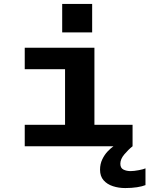

<svg xmlns="http://www.w3.org/2000/svg" viewBox="-20 -742 758 974"><path d="M105.5 0V-109H310V-391H105.5V-500H459V-109H652.5V0ZM718 112V197Q702.5 203.5 675.2 207.8Q648 212 615.5 212Q582 212 552.8 202.5Q523.5 193 505.5 172.5Q487.5 152 487.5 119Q487.5 90 498.8 66.5Q510 43 526 26.2Q542 9.5 555.5 0H652.5Q631 17 610.8 41Q590.5 65 590.5 88.5Q590.5 110.5 606.2 118.2Q622 126 642 126Q660 126 684.5 121.2Q709 116.5 718 112ZM295.5 -722H447.5V-577.5H295.5Z"/></svg>

Font: Trispace SemiExpanded SemiBold
Style: Regular
Weight: 600
Width: 6
Designer: Tyler Finck
Foundry: Etcetera Type Company
Version: Version 1.210; ttfautohint (v1.8.3)